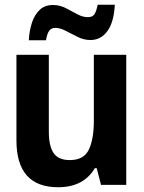

<svg xmlns="http://www.w3.org/2000/svg" viewBox="-20 -776 603 806"><path d="M224 10Q49 10 49 -187V-546H185V-224Q185 -163 205 -133.5Q225 -104 273 -104Q332 -104 353 -148Q374 -192 374 -270V-546H510V0H404L386 -70H378Q331 10 224 10ZM101 -607Q103 -647 114 -680.5Q125 -714 146.5 -734.5Q168 -755 202 -755Q231 -755 256 -742Q281 -729 304 -716.5Q327 -704 349 -704Q369 -704 377 -717Q385 -730 390 -756H462Q458 -682 430.5 -645Q403 -608 360 -608Q332 -608 306 -621Q280 -634 256 -646.5Q232 -659 212 -659Q196 -659 187 -647.5Q178 -636 173 -607Z"/></svg>

Font: Noto Sans Mono SemiCondensed
Style: Bold
Weight: 700
Width: 4
Designer: Monotype Design Team
Foundry: Monotype Imaging Inc.
Version: Version 2.014